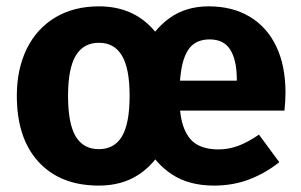

<svg xmlns="http://www.w3.org/2000/svg" viewBox="-20 -568 948 605"><path d="M291.8 -548Q399.6 -548 464.6 -473.2Q529.6 -398.4 549.8 -266.4Q533 -176.2 500.4 -113.5Q467.8 -50.8 415.8 -17Q363.8 16.8 291.4 16.8Q170.2 16.8 101.6 -57.8Q33 -132.4 33 -266Q33 -350.4 64.3 -414.1Q95.6 -477.8 154 -512.9Q212.4 -548 291.8 -548ZM291.8 -433.2Q242.8 -433.2 218.6 -392.5Q194.4 -351.8 194.4 -266Q194.4 -178.8 218.4 -138.4Q242.4 -98 291.4 -98Q340.4 -98 364.4 -138.4Q388.4 -178.8 388.4 -266.4Q388.4 -351.8 364.4 -392.5Q340.4 -433.2 291.8 -433.2ZM637.6 -548Q712.2 -548 766.6 -515.6Q821 -483.2 850.3 -422.2Q879.6 -361.2 879.6 -276Q879.6 -251.8 876.4 -219.4H531.6L530.4 -313.8H726.2V-320.4Q725.6 -379.8 705.3 -411.8Q685 -443.8 640.8 -443.8Q607.8 -443.8 587.1 -426.7Q566.4 -409.6 555.9 -370.2Q545.4 -330.8 545.4 -263.8Q545.4 -200 560.1 -163.4Q574.8 -126.8 601.7 -112Q628.6 -97.2 668.6 -97.2Q700.6 -97.2 730.8 -108.5Q761 -119.8 796 -143.8L860 -57Q817.2 -22.6 765.9 -2.9Q714.6 16.8 654.4 16.8Q576 16.8 522.6 -18Q469.2 -52.8 437.6 -114.1Q406 -175.4 388.4 -262.8Q402 -347 432.6 -410.7Q463.2 -474.4 514.5 -511.2Q565.8 -548 637.6 -548Z"/></svg>

Font: Firava
Style: Regular
Weight: 400
Designer: Carrois Corporate & Edenspiekermann AG
Foundry: Greg Finn Gibson
Version: Version 5.000